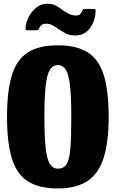

<svg xmlns="http://www.w3.org/2000/svg" viewBox="-20 -1016 634 1053"><path d="M18.5 -375Q18.5 -514 44.2 -600.5Q70 -687 131 -727.2Q192 -767.5 297.5 -767.5Q402.5 -767.5 463.5 -727.2Q524.5 -687 550.2 -600.5Q576 -514 576 -375Q576 -236 548.2 -149.5Q520.5 -63 459 -22.8Q397.5 17.5 297.5 17.5Q192 17.5 131 -22.8Q70 -63 44.2 -149.5Q18.5 -236 18.5 -375ZM223.5 -375Q223.5 -266.5 230.5 -204.5Q237.5 -142.5 253.5 -116.8Q269.5 -91 297.5 -91Q330 -91 345.8 -116.8Q361.5 -142.5 366.2 -204.5Q371 -266.5 371 -375Q371 -483.5 364 -545.5Q357 -607.5 341 -633.2Q325 -659 297.5 -659Q269.5 -659 253.5 -633.2Q237.5 -607.5 230.5 -545.5Q223.5 -483.5 223.5 -375ZM392.5 -821.5Q361 -821.5 339.2 -833.2Q317.5 -845 299.5 -857.5Q282 -870 266.5 -878Q251 -886 234 -886Q215.5 -886 206.2 -877.2Q197 -868.5 193.5 -857Q188.5 -850 179.5 -850H130.5Q122 -850 120.8 -853.8Q119.5 -857.5 120 -865Q123 -897 139.5 -926.8Q156 -956.5 181.5 -976Q207 -995.5 238 -995.5Q269.5 -995.5 288.8 -984Q308 -972.5 325.5 -959.5Q342 -947.5 359.8 -939.2Q377.5 -931 397 -931Q422 -931 430.5 -956Q433.5 -961 435 -964Q436.5 -967 443.5 -967H495Q501.5 -967 503 -964.5Q504.5 -962 504.5 -956Q502.5 -900.5 473 -861Q443.5 -821.5 392.5 -821.5Z"/></svg>

Font: Besley* Condensed Heavy
Style: Regular
Weight: 800
Width: 3
Designer: Owen Earl
Foundry: indestructible type*
Version: Version 3.000; ttfautohint (v1.8.3)